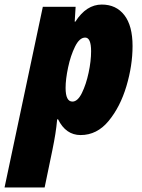

<svg xmlns="http://www.w3.org/2000/svg" viewBox="-73 -583 624 843"><path d="M215 -197Q215 -235 226 -287Q237 -339 256.5 -378.5Q276 -418 301 -418Q327 -418 327 -358Q327 -315 316 -263.5Q305 -212 286.5 -174.5Q268 -137 245 -137Q215 -137 215 -197ZM123 240 157 76Q165 37 170 5.5Q175 -26 178 -59H182Q216 10 281 10Q353 10 404 -52Q455 -114 482 -204.5Q509 -295 509 -381Q509 -470 473 -516.5Q437 -563 374 -563Q306 -563 258 -488H255L259 -553H115L-53 240Z"/></svg>

Font: Noto Sans Display SemiCondensed Black
Style: Italic
Weight: 900
Width: 4
Designer: Monotype Design team
Foundry: Monotype Imaging Inc.
Version: 1.000